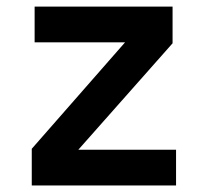

<svg xmlns="http://www.w3.org/2000/svg" viewBox="-20 -570 639 590"><path d="M77.6 0V-112.8L364.3 -439.9H86.4V-549.8H510.3V-437L220.7 -109.9H521V0Z"/></svg>

Font: UDEV Gothic 35
Style: Bold
Weight: 700
Version: v2.1.0; ttfautohint (v1.8.4.7-5d5b-dirty) -l 6 -r 45 -G 200 